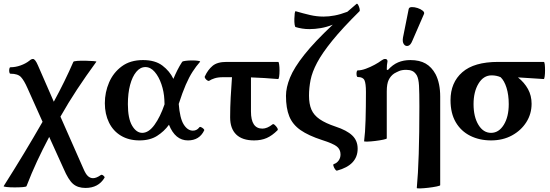

<svg xmlns="http://www.w3.org/2000/svg" viewBox="-48 -751 2986 1042"><path d="M-28 259Q31 166 82 81.5Q133 -3 183 -90L101 -273Q83 -314 66 -332.5Q49 -351 9 -351Q4 -351 2.5 -359.5Q1 -368 2.5 -377Q4 -386 9 -386Q36 -386 64 -396Q92 -406 112 -422Q122 -431 131 -431Q143 -431 158 -396L244 -199Q304 -309 350 -415Q351 -419 371 -420.5Q391 -422 415.5 -421.5Q440 -421 458.5 -419.5Q477 -418 475 -416Q418 -338 370.5 -266Q323 -194 280 -118L404 163Q417 194 429.5 205Q442 216 457 216Q475 216 499 199Q505 195 513.5 202.5Q522 210 519 214Q486 269 416 269Q374 269 348.5 247Q323 225 297 164L219 -8Q183 60 153 124.5Q123 189 96 259Q95 263 75.5 264.5Q56 266 31 266Q6 266 -12 264Q-30 262 -28 259Z M709 11Q651 11 608.5 -14.5Q566 -40 543.5 -86Q521 -132 521 -191Q521 -250 544 -303.5Q567 -357 613 -391Q659 -425 728 -425Q794 -425 833.5 -395Q873 -365 893 -323Q903 -347 914.5 -370Q926 -393 941 -416Q944 -419 960 -421Q976 -423 995 -423Q1014 -423 1027 -421Q1040 -419 1038 -416Q1016 -391 997 -361.5Q978 -332 960 -290.5Q942 -249 922 -187Q928 -109 949 -75.5Q970 -42 999 -42Q1020 -42 1033 -59Q1036 -64 1043 -61Q1050 -58 1056 -52.5Q1062 -47 1060 -43Q1034 11 972 11Q903 11 869 -74Q843 -38 804.5 -13.5Q766 11 709 11ZM646 -186Q646 -108 669 -69Q692 -30 724 -30Q759 -30 790.5 -73.5Q822 -117 845 -185Q844 -197 844 -210Q842 -253 828 -294Q814 -335 791.5 -361Q769 -387 741 -387Q713 -387 691.5 -361Q670 -335 658 -290Q646 -245 646 -186Z M1331 11Q1267 11 1234 -21Q1201 -53 1201 -114Q1201 -168 1204 -223Q1207 -278 1211 -332H1162Q1135 -332 1116.5 -326Q1098 -320 1088 -313Q1084 -310 1077 -314.5Q1070 -319 1065.5 -326Q1061 -333 1064 -337Q1080 -372 1105.5 -393.5Q1131 -415 1181 -415H1462Q1465 -415 1467 -401Q1469 -387 1469 -368.5Q1469 -350 1467 -336Q1465 -322 1461 -322Q1424 -325 1387 -327.5Q1350 -330 1314 -331V-146Q1314 -53 1376 -53Q1402 -53 1431 -76Q1435 -80 1443 -73Q1451 -66 1456.5 -57Q1462 -48 1458 -44Q1429 -15 1399.5 -2Q1370 11 1331 11Z M1781 175Q1776 176 1770 167Q1764 158 1761.5 149Q1759 140 1765 139Q1780 134 1790 120Q1800 106 1800 87Q1800 60 1780 44Q1760 28 1700 9Q1626 -15 1583 -45Q1540 -75 1522 -119.5Q1504 -164 1504 -231Q1504 -276 1526 -330Q1548 -384 1603.5 -454Q1659 -524 1758 -617Q1725 -604 1693 -598.5Q1661 -593 1631 -593Q1611 -593 1592 -596Q1573 -599 1557 -604Q1553 -604 1551 -617.5Q1549 -631 1549.5 -648.5Q1550 -666 1551.5 -678.5Q1553 -691 1557 -690Q1598 -678 1634.5 -669.5Q1671 -661 1708 -661Q1737 -661 1768.5 -667Q1800 -673 1837 -687Q1861 -708 1887 -730Q1891 -733 1896 -724Q1901 -715 1903.5 -704Q1906 -693 1903 -690Q1810 -598 1755 -530Q1700 -462 1673 -411Q1646 -360 1637.5 -317Q1629 -274 1629 -232Q1629 -187 1642 -156.5Q1655 -126 1687 -104Q1719 -82 1773 -64Q1834 -44 1863.5 -16Q1893 12 1893 56Q1893 145 1781 175Z M2214 269Q2221 195 2224.5 84.5Q2228 -26 2228 -173Q2228 -249 2226 -286Q2224 -323 2214 -342Q2203 -360 2189 -366Q2175 -372 2157 -372Q2133 -372 2118 -365.5Q2103 -359 2091 -352Q2072 -339 2061.5 -317.5Q2051 -296 2051 -255V0Q2051 3 2032 7Q2013 11 1988.5 14Q1964 17 1945.5 17.5Q1927 18 1928 15Q1934 -30 1936 -100.5Q1938 -171 1938 -252Q1938 -298 1930 -315.5Q1922 -333 1894 -333Q1889 -333 1887.5 -342Q1886 -351 1887.5 -360Q1889 -369 1894 -369Q1913 -369 1937.5 -378Q1962 -387 1985 -399.5Q2008 -412 2021 -422Q2033 -431 2042 -431Q2055 -431 2055 -418Q2051 -399 2051 -373L2057 -371Q2083 -400 2112.5 -412.5Q2142 -425 2179 -425Q2229 -425 2262 -406Q2295 -387 2316 -348Q2341 -299 2341 -227V254Q2341 257 2321.5 261Q2302 265 2276.5 268Q2251 271 2232 271.5Q2213 272 2214 269ZM2190 -530Q2180 -505 2166 -502Q2152 -499 2143.5 -511.5Q2135 -524 2139 -547L2170 -702Q2172 -712 2186.5 -712.5Q2201 -713 2218 -707.5Q2235 -702 2246 -693Q2257 -684 2253 -675Z M2617 11Q2554 11 2504 -14Q2454 -39 2425.5 -87.5Q2397 -136 2397 -207Q2397 -303 2461 -359Q2525 -415 2655 -415H2903Q2907 -415 2908.5 -401Q2910 -387 2910 -368.5Q2910 -350 2908 -336Q2906 -322 2903 -322Q2868 -324 2834 -326.5Q2800 -329 2763 -331Q2798 -303 2817.5 -267.5Q2837 -232 2837 -188Q2837 -133 2808.5 -88Q2780 -43 2730.5 -16Q2681 11 2617 11ZM2617 -30Q2659 -30 2686 -73.5Q2713 -117 2713 -186Q2713 -236 2701 -274.5Q2689 -313 2669 -332Q2658 -337 2645.5 -339.5Q2633 -342 2620 -342Q2576 -342 2549 -297.5Q2522 -253 2522 -186Q2522 -117 2548.5 -73.5Q2575 -30 2617 -30Z"/></svg>

Font: Junicode SmExp
Style: Bold
Weight: 700
Width: 6
Designer: Peter S. Baker
Version: Version 2.205; ttfautohint (v1.8.4)